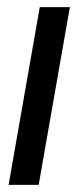

<svg xmlns="http://www.w3.org/2000/svg" viewBox="-20 -516 219 536"><path d="M4 0 91 -496H175L88 0Z"/></svg>

Font: DM Sans 36pt
Style: Italic
Weight: 400
Italic angle: -10°
Designer: Colophon Foundry, Jonny Pinhorn
Foundry: Colophon Foundry
Version: Version 4.004;gftools[0.9.30]